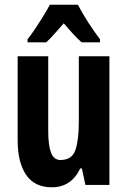

<svg xmlns="http://www.w3.org/2000/svg" viewBox="-20 -786 541 816"><path d="M445 -547V0H343L328 -70H321Q283 10 200 10Q127 10 91 -43Q55 -96 55 -190V-547H185V-229Q185 -168 197 -137Q209 -106 237 -106Q286 -106 300.5 -148.5Q315 -191 315 -269V-547ZM311 -766Q328 -733 352.5 -694.5Q377 -656 405 -619V-606H327Q310 -621 291 -641.5Q272 -662 251 -687Q229 -662 210 -640.5Q191 -619 176 -606H97V-619Q113 -639 131 -666Q149 -693 165.5 -720Q182 -747 192 -766Z"/></svg>

Font: Noto Sans ExtraCondensed
Style: Bold
Weight: 700
Width: 2
Designer: Monotype Design Team
Foundry: Monotype Imaging Inc.
Version: Version 2.013; ttfautohint (v1.8.4.7-5d5b)